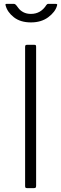

<svg xmlns="http://www.w3.org/2000/svg" viewBox="-20 -974 318 994"><path d="M158 -742H120C116.7 -742 114.2 -741.3 112.5 -740C110.8 -738.7 110 -735.7 110 -731V-11C110 -6.3 110.8 -3.3 112.5 -2C114.2 -0.7 117.3 0 122 0H154C159.3 0 162.8 -0.8 164.5 -2.5C166.2 -4.2 167 -7.7 167 -13V-731C167 -735.7 166.3 -738.7 165 -740C163.7 -741.3 161.3 -742 158 -742ZM275.5 -952C274.5 -953.3 271.7 -954 267 -954H230C226 -954 222.7 -952 220 -948C200.7 -917.3 174 -902 140 -902C125.3 -902 112.5 -904.8 101.5 -910.5C90.5 -916.2 81.8 -923.3 75.5 -932C69.2 -940.7 65.3 -945.7 64 -947C62 -949 60.2 -950.7 58.5 -952C56.8 -953.3 54.3 -954 51 -954H14C8.7 -954 7 -951.3 9 -946C15 -922.7 29.3 -902.2 52 -884.5C74.7 -866.8 104 -858 140 -858C176 -858 206 -867 230 -885C254 -903 269 -922.7 275 -944C276.3 -948 276.5 -950.7 275.5 -952Z"/></svg>

Font: Libre Franklin ExtraLight
Style: Regular
Weight: 275
Designer: Pablo Impallari, Rodrigo Fuenzalida
Foundry: Impallari Type
Version: Version 1.002; ttfautohint (v1.5)